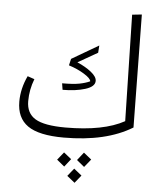

<svg xmlns="http://www.w3.org/2000/svg" viewBox="-65 -805 929 1132"><g transform="rotate(5 400.0 -238.5)"><path d="M737 -82Q582 13 332 13Q185 13 119 -33Q53 -79 53 -176Q53 -253 89 -329L130 -315Q105 -251 105 -183Q105 -111 158.5 -79Q212 -47 337 -47Q562 -47 685 -115L671 -744L728 -750ZM295 -305Q361 -305 397 -312Q433 -319 459 -331Q458 -348 417.5 -373Q377 -398 326 -414L335 -453L494 -546L491 -503L374 -436Q423 -415 457 -388Q491 -361 491 -336Q491 -302 434.5 -284.5Q378 -267 301 -267ZM422 138 459 91 505 128 467 175ZM305 146 342 100 387 136 350 183ZM373 236 410 190 456 227 419 273Z"/></g></svg>

Font: FiraGO Light
Style: Italic
Weight: 300
Italic angle: -8°
Designer: bBox Type GmbH
Foundry: bBox Type GmbH
Version: Version 1.001